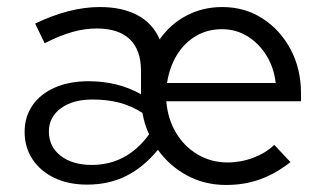

<svg xmlns="http://www.w3.org/2000/svg" viewBox="-20 -516 926 546"><path d="M228 9Q175 9 135 -10Q95 -29 72.5 -63Q50 -97 50 -141Q50 -184 72.5 -216.5Q95 -249 136 -267Q177 -285 232 -285Q315 -285 381 -248V-314Q381 -374 349 -404.5Q317 -435 255 -435Q221 -435 185.5 -425Q150 -415 107 -393L80 -449Q178 -496 264 -496Q328 -496 371.5 -472.5Q415 -449 434 -404Q465 -448 511 -472Q557 -496 612 -496Q676 -496 726.5 -463.5Q777 -431 806.5 -375.5Q836 -320 836 -250V-228H453Q457 -178 480.5 -138.5Q504 -99 542.5 -76.5Q581 -54 627 -54Q665 -54 700.5 -67.5Q736 -81 760 -104L806 -55Q764 -22 719.5 -6Q675 10 623 10Q562 10 512 -17Q462 -44 429 -90Q389 -41 339.5 -16Q290 9 228 9ZM455 -280H764Q759 -324 737.5 -358.5Q716 -393 683.5 -413Q651 -433 611 -433Q570 -433 537 -413.5Q504 -394 483 -359.5Q462 -325 455 -280ZM241 -47Q291 -47 332 -69Q373 -91 404 -134Q391 -161 385 -195Q354 -215 319.5 -224Q285 -233 243 -233Q187 -233 153 -208Q119 -183 119 -142Q119 -99 152.5 -73Q186 -47 241 -47Z"/></svg>

Font: Red Hat Text VF
Style: Regular
Weight: 300
Designer: Pentagram, MCKL
Foundry: Pentagram, MCKL
Version: Version 1.023